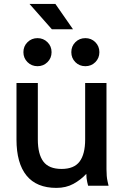

<svg xmlns="http://www.w3.org/2000/svg" viewBox="-20 -918 608 949"><path d="M167 -507.8V-228.5Q167 -156.2 194.3 -119.6Q221.7 -83 284.2 -83Q346.2 -83 373.5 -119.6Q400.9 -156.2 400.9 -228.5V-507.8H506.3V-82Q506.3 -44.9 511.5 -22.5Q516.6 0 516.6 0H415.5Q415.5 0 411.1 -18.3Q406.7 -36.6 406.7 -58.6Q379.4 -29.3 343 -9.3Q306.6 10.7 258.8 10.7Q160.6 10.7 111.1 -50.3Q61.5 -111.3 61.5 -228.5V-507.8ZM332.5 -660.2Q332.5 -689.5 352.5 -709.5Q372.6 -729.5 401.9 -729.5Q431.2 -729.5 451.2 -709.5Q471.2 -689.5 471.2 -660.2Q471.2 -630.9 451.2 -610.8Q431.2 -590.8 401.9 -590.8Q372.6 -590.8 352.5 -610.8Q332.5 -630.9 332.5 -660.2ZM95.7 -660.2Q95.7 -689.5 116 -709.5Q136.2 -729.5 165.5 -729.5Q194.3 -729.5 214.6 -709.5Q234.9 -689.5 234.9 -660.2Q234.9 -630.9 214.6 -610.8Q194.3 -590.8 165.5 -590.8Q136.2 -590.8 116 -610.8Q95.7 -630.9 95.7 -660.2ZM236.3 -773.4 126 -898.4H253.9L340.8 -773.4Z"/></svg>

Font: Giphurs Medium
Style: Regular
Weight: 500
Version: Version 0.920; ttfautohint (v1.8.4.7-5d5b)